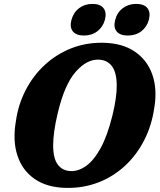

<svg xmlns="http://www.w3.org/2000/svg" viewBox="-20 -926 797 959"><path d="M493.5 -712.5Q590.5 -711 653 -668.5Q715.5 -626 740.8 -553.5Q766 -481 751 -390Q738 -298 699.2 -223.5Q660.5 -149 601.8 -95.5Q543 -42 469 -14Q395 14 311.5 12.5Q215.5 11 153.5 -31.8Q91.5 -74.5 67 -149.2Q42.5 -224 59.5 -321.5Q71 -403.5 107.8 -475Q144.5 -546.5 202 -600.2Q259.5 -654 333.5 -683.8Q407.5 -713.5 493.5 -712.5ZM333.5 -71.5Q372 -70 410.5 -97.5Q449 -125 482.8 -186.5Q516.5 -248 541.5 -349Q553 -396 558.2 -433.8Q563.5 -471.5 563 -501.5Q562.5 -563.5 539.5 -594.8Q516.5 -626 475 -628Q414.5 -631.5 358.2 -567.5Q302 -503.5 268.5 -361.5Q256.5 -311.5 251 -271.5Q245.5 -231.5 245.5 -200.5Q245.5 -135 268.5 -104Q291.5 -73 333.5 -71.5ZM399.5 -748.5Q361 -748.5 344 -769.2Q327 -790 337 -827Q347 -864 375 -885.2Q403 -906.5 442 -906.5Q480.5 -906.5 497 -885.2Q513.5 -864 504 -827Q494 -791 466.2 -769.8Q438.5 -748.5 399.5 -748.5ZM618 -748.5Q579.5 -748.5 562.5 -769.2Q545.5 -790 555.5 -827Q565 -864 593.2 -885.2Q621.5 -906.5 660 -906.5Q700 -906.5 716.5 -885.2Q733 -864 723.5 -827Q713.5 -791 685.8 -769.8Q658 -748.5 618 -748.5Z"/></svg>

Font: Fraunces 72pt S100
Style: Bold Italic
Weight: 700
Italic angle: -16°
Version: Version 1.000; ttfautohint (v1.8.3)